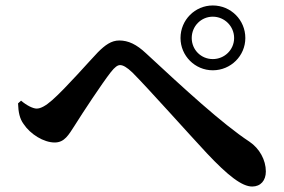

<svg xmlns="http://www.w3.org/2000/svg" viewBox="-20 -729 1040 702"><path d="M640 -590C640 -525 693 -472 758 -472C824 -472 877 -525 877 -590C877 -656 824 -709 758 -709C693 -709 640 -656 640 -590ZM681 -590C681 -633 715 -668 758 -668C801 -668 836 -633 836 -590C836 -547 801 -513 758 -513C715 -513 681 -547 681 -590ZM46 -351C47 -319 52 -295 66 -276C91 -238 140 -208 180 -208C216 -208 231 -236 253 -270C283 -318 353 -424 385 -465C400 -484 410 -491 419 -491C430 -491 444 -483 464 -464C521 -407 676 -233 736 -169C814 -86 865 -47 902 -47C933 -47 952 -69 952 -102C952 -144 929 -186 892 -211C793 -276 652 -406 514 -534C479 -567 449 -581 416 -581C387 -581 364 -564 338 -538C308 -507 221 -407 171 -363C146 -341 128 -332 114 -332C101 -332 78 -343 57 -361Z"/></svg>

Font: Noto Serif CJK HK
Style: Bold
Weight: 700
Designer: Ryoko NISHIZUKA 西塚涼子 (kana & ideographs); Frank Grießhammer (Latin, Greek & Cyrillic); Wenlong ZHANG 张文龙 (bopomofo); San
Foundry: Adobe
Version: Version 2.001;hotconv 1.1.0;makeotfexe 2.6.0